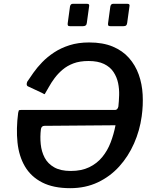

<svg xmlns="http://www.w3.org/2000/svg" viewBox="-20 -974 806 1004"><path d="M446 -941 434 -854Q433 -845 428 -841Q423 -837 413 -837H347Q338 -837 335.5 -840.5Q333 -844 334 -852L346 -940Q349 -954 360 -954H436Q449 -954 446 -941ZM657 -941 645 -854Q644 -845 639.5 -841Q635 -837 624 -837H558Q549 -837 546.5 -840.5Q544 -844 545 -852L557 -940Q560 -954 571 -954H647Q660 -954 657 -941ZM599 -417Q602 -444 603 -476.5Q604 -509 597.5 -540Q591 -571 573.5 -597.5Q556 -624 524 -639.5Q492 -655 443 -655Q397 -655 364 -642.5Q331 -630 307 -609.5Q283 -589 265.5 -565.5Q248 -542 236 -520Q224 -498 214 -482Q212 -481 209 -483Q206 -485 200 -488L125 -523Q116 -528 122 -546Q136 -567 155 -594Q174 -621 200.5 -648.5Q227 -676 262.5 -699.5Q298 -723 343.5 -737.5Q389 -752 446 -752Q518 -752 569.5 -730.5Q621 -709 654.5 -671Q688 -633 705.5 -584Q723 -535 726 -479Q729 -423 721 -366Q711 -292 681 -224Q651 -156 603.5 -103.5Q556 -51 491.5 -20.5Q427 10 347 10Q259 10 200.5 -20Q142 -50 110.5 -103.5Q79 -157 71.5 -229Q64 -301 75 -384Q77 -392 78 -395.5Q79 -399 89 -399H582Q588 -399 592.5 -403.5Q597 -408 599 -417ZM213 -316Q197 -316 194 -299Q189 -259 193 -220Q197 -181 213.5 -149.5Q230 -118 263.5 -99Q297 -80 350 -80Q406 -80 446.5 -99.5Q487 -119 514.5 -152.5Q542 -186 558.5 -229Q575 -272 584 -319Z"/></svg>

Font: Libre Franklin Medium
Style: Italic
Weight: 500
Italic angle: -8°
Designer: Pablo Impallari, Rodrigo Fuenzalida, Nhung Nguyen
Foundry: Impallari Type
Version: Version 3.000